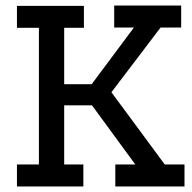

<svg xmlns="http://www.w3.org/2000/svg" viewBox="-20 -671 691 691"><path d="M395 0V-79H467L311 -292H211V-79H280V0H41V-79H120V-571H41V-650H282V-571H211V-368H310L462 -572H391V-651H632V-572H558L381 -339L573 -79H644V0Z"/></svg>

Font: Zilla Slab Medium
Style: Regular
Weight: 500
Designer: Typotheque.com
Foundry: Typotheque type foundry
Version: Version 1.1; 2017